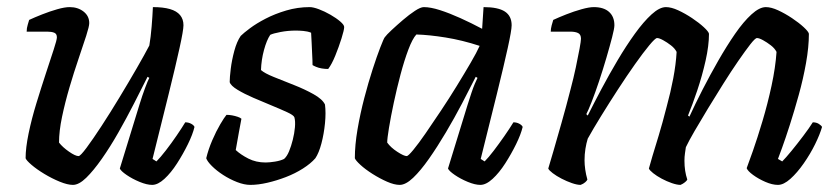

<svg xmlns="http://www.w3.org/2000/svg" viewBox="-20 -520 2360 540"><path d="M185 0Q170 0 148 -9Q126 -18 104.5 -31Q83 -44 68.5 -56.5Q54 -69 52 -75Q52 -104 60.5 -145Q69 -186 82.5 -230Q96 -274 109 -313.5Q122 -353 131 -380.5Q140 -408 140 -415Q140 -425 132.5 -428Q125 -431 113 -431H55Q55 -441 58 -450.5Q61 -460 62 -464Q77 -471 98.5 -479.5Q120 -488 141 -494Q162 -500 176 -500Q199 -500 215 -487.5Q231 -475 231 -455Q231 -446 222.5 -419.5Q214 -393 201 -355Q188 -317 175.5 -274.5Q163 -232 154.5 -191.5Q146 -151 146 -119Q156 -106 174 -93.5Q192 -81 201 -81Q206 -81 223.5 -104.5Q241 -128 265.5 -165.5Q290 -203 316 -246Q342 -289 364.5 -328Q387 -367 400 -392Q404 -415 406.5 -445.5Q409 -476 410 -500Q439 -500 458 -494.5Q477 -489 486.5 -477.5Q496 -466 496 -449Q496 -435 485 -385Q474 -335 454.5 -256Q435 -177 409 -73L420 -66Q431 -77 446.5 -97Q462 -117 477 -139Q492 -161 501 -176Q510 -176 517.5 -172Q525 -168 527 -163Q522 -142 508.5 -114.5Q495 -87 478 -60.5Q461 -34 442.5 -17Q424 0 408 0Q393 0 372.5 -8.5Q352 -17 336 -28Q320 -39 317 -46L372 -225Q380 -251 388 -272.5Q396 -294 400 -301L395 -304Q378 -270 357 -229Q336 -188 313 -147.5Q290 -107 266.5 -73.5Q243 -40 222.5 -20Q202 0 185 0Z M684 0Q667 0 646.5 -8Q626 -16 607.5 -28Q589 -40 576 -53Q563 -66 560 -75Q566 -100 577 -125.5Q588 -151 599.5 -170.5Q611 -190 617 -197Q625 -197 633 -195.5Q641 -194 648.5 -191.5Q656 -189 659 -186Q656 -170 652 -148.5Q648 -127 643 -98Q657 -85 678.5 -74Q700 -63 727 -63Q738 -63 753.5 -65.5Q769 -68 779 -73Q787 -80 793 -94.5Q799 -109 803.5 -127Q808 -145 809.5 -162Q811 -179 808 -190Q806 -196 787.5 -204.5Q769 -213 743.5 -223.5Q718 -234 692.5 -245Q667 -256 648 -267.5Q629 -279 626 -289Q626 -302 629 -326.5Q632 -351 639 -377Q646 -403 657 -419Q665 -427 683 -440.5Q701 -454 727 -467.5Q753 -481 785 -490.5Q817 -500 851 -500Q861 -500 877 -494Q893 -488 909.5 -478.5Q926 -469 937 -459.5Q948 -450 948 -444Q948 -436 940.5 -412Q933 -388 923 -363.5Q913 -339 903 -326Q894 -326 885 -327.5Q876 -329 869 -332Q862 -335 859 -337Q859 -350 858 -366.5Q857 -383 856.5 -399.5Q856 -416 855 -428Q845 -432 833 -433Q821 -434 812 -434Q790 -434 769 -430Q748 -426 740 -422Q730 -407 722.5 -379.5Q715 -352 714 -323Q724 -314 750 -303.5Q776 -293 806.5 -281Q837 -269 862 -255Q887 -241 894 -226Q897 -203 894 -173Q891 -143 884 -116.5Q877 -90 867 -75Q854 -60 832 -46Q810 -32 784 -22Q758 -12 732 -6Q706 0 684 0Z M1104 0Q1089 0 1068.5 -9Q1048 -18 1027.5 -31Q1007 -44 993.5 -56.5Q980 -69 978 -75Q978 -112 985.5 -156Q993 -200 1004.5 -244Q1016 -288 1028 -325Q1040 -362 1049.5 -386.5Q1059 -411 1062 -415Q1067 -422 1081.5 -435.5Q1096 -449 1113.5 -464Q1131 -479 1147 -489.5Q1163 -500 1172 -500Q1191 -500 1217.5 -491.5Q1244 -483 1275 -469Q1306 -455 1336 -439L1340 -500Q1381 -500 1400 -487.5Q1419 -475 1419 -449Q1419 -435 1408 -385Q1397 -335 1377.5 -256Q1358 -177 1332 -73L1343 -66Q1354 -77 1368.5 -96Q1383 -115 1398 -136.5Q1413 -158 1424 -176Q1433 -176 1440.5 -172Q1448 -168 1450 -163Q1445 -142 1431.5 -114.5Q1418 -87 1401 -60.5Q1384 -34 1365.5 -17Q1347 0 1331 0Q1316 0 1295.5 -8.5Q1275 -17 1259 -28Q1243 -39 1240 -46L1295 -225Q1301 -244 1306 -259Q1311 -274 1315.5 -284.5Q1320 -295 1323 -301L1318 -304Q1301 -270 1279.5 -229Q1258 -188 1234 -147.5Q1210 -107 1186.5 -73.5Q1163 -40 1142 -20Q1121 0 1104 0ZM1124 -81Q1128 -81 1142.5 -98.5Q1157 -116 1177 -145Q1197 -174 1220 -208.5Q1243 -243 1264.5 -278Q1286 -313 1303.5 -343Q1321 -373 1329 -391Q1280 -407 1233.5 -414.5Q1187 -422 1151 -423Q1140 -411 1128.5 -380.5Q1117 -350 1106.5 -310.5Q1096 -271 1087.5 -231Q1079 -191 1074 -160.5Q1069 -130 1069 -119Q1079 -105 1097.5 -93Q1116 -81 1124 -81Z M1613 0Q1603 0 1588.5 -5Q1574 -10 1559.5 -17.5Q1545 -25 1534.5 -33Q1524 -41 1522 -46Q1527 -62 1536.5 -95Q1546 -128 1559 -173.5Q1572 -219 1585 -270Q1593 -300 1599.5 -330.5Q1606 -361 1610 -383Q1614 -405 1614 -411Q1614 -423 1606 -427Q1598 -431 1584 -431H1529Q1529 -439 1531.5 -448.5Q1534 -458 1536 -464Q1551 -471 1572.5 -479.5Q1594 -488 1615.5 -494Q1637 -500 1650 -500Q1678 -500 1693 -486.5Q1708 -473 1708 -449Q1708 -440 1701.5 -415Q1695 -390 1685.5 -357.5Q1676 -325 1665 -292Q1654 -259 1644 -233.5Q1634 -208 1629 -199L1633 -195Q1650 -229 1671.5 -269.5Q1693 -310 1717 -350.5Q1741 -391 1765.5 -425Q1790 -459 1812.5 -479.5Q1835 -500 1853 -500Q1868 -500 1887.5 -491Q1907 -482 1926.5 -469Q1946 -456 1959.5 -443.5Q1973 -431 1974 -425Q1974 -392 1964.5 -349.5Q1955 -307 1941 -265.5Q1927 -224 1915 -195L1919 -192Q1935 -227 1956 -268Q1977 -309 2000.5 -350Q2024 -391 2047.5 -425Q2071 -459 2093.5 -479.5Q2116 -500 2134 -500Q2149 -500 2168.5 -491Q2188 -482 2207.5 -469Q2227 -456 2240.5 -443.5Q2254 -431 2255 -425Q2255 -388 2247 -343Q2239 -298 2226.5 -253Q2214 -208 2201.5 -169Q2189 -130 2179.5 -104Q2170 -78 2168 -73L2180 -66Q2190 -76 2206 -95.5Q2222 -115 2239 -137.5Q2256 -160 2266 -176Q2276 -176 2283 -171.5Q2290 -167 2292 -163Q2286 -142 2272.5 -114.5Q2259 -87 2240.5 -60.5Q2222 -34 2203 -17Q2184 0 2168 0Q2152 0 2132.5 -8.5Q2113 -17 2098 -28Q2083 -39 2080 -47Q2085 -60 2097.5 -95.5Q2110 -131 2124.5 -179.5Q2139 -228 2150 -279Q2161 -330 2164 -374Q2159 -384 2148 -392.5Q2137 -401 2126 -407Q2115 -413 2109 -413Q2104 -413 2090 -395Q2076 -377 2056 -348Q2036 -319 2014 -284Q1992 -249 1971 -214.5Q1950 -180 1933.5 -151.5Q1917 -123 1909 -106Q1908 -99 1906.5 -89Q1905 -79 1905 -68Q1905 -53 1907 -40Q1909 -27 1913 -15Q1912 -12 1906.5 -7.5Q1901 -3 1894 0Q1884 0 1869.5 -5Q1855 -10 1841 -17.5Q1827 -25 1817 -33Q1807 -41 1805 -46Q1808 -58 1815 -81Q1822 -104 1832.5 -138.5Q1843 -173 1855 -220Q1866 -260 1873.5 -299.5Q1881 -339 1883 -374Q1878 -384 1867 -392.5Q1856 -401 1845 -407Q1834 -413 1828 -413Q1823 -413 1806 -392.5Q1789 -372 1766 -339.5Q1743 -307 1718 -268.5Q1693 -230 1670.5 -193.5Q1648 -157 1633 -130Q1629 -117 1626.5 -101.5Q1624 -86 1624 -69Q1624 -57 1626 -43Q1628 -29 1632 -15Q1631 -12 1626 -7.5Q1621 -3 1613 0Z"/></svg>

Font: Texturina 12pt Medium
Style: Italic
Weight: 500
Italic angle: -11°
Designer: Guillermo Torres Carreño
Foundry: Omnibus-Type
Version: Version 1.002